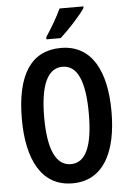

<svg xmlns="http://www.w3.org/2000/svg" viewBox="-62 -982 701 1037"><g transform="rotate(-5 288.5 -463.5)"><path d="M430 -928V-937H301C280 -892 252 -843 216 -789V-777H293C338 -817 404 -889 430 -928ZM532 -358C532 -577 457 -724 289 -724C129 -724 46 -601 46 -359C46 -142 120 10 289 10C457 10 532 -139 532 -358ZM167 -358C167 -532 208 -622 289 -622C369 -622 409 -535 409 -358C409 -180 369 -94 289 -94C209 -94 167 -183 167 -358Z"/></g></svg>

Font: Noto Sans Devanagari ExtraCondensed SemiBold
Style: Regular
Weight: 600
Width: 2
Designer: Jelle Bosma - Monotype Design Team
Foundry: Monotype Imaging Inc.
Version: Version 2.004